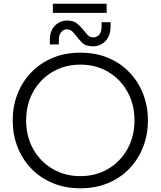

<svg xmlns="http://www.w3.org/2000/svg" viewBox="-20 -995 860 1028"><path d="M410 13Q328 13 261.5 -15Q195 -43 147 -93Q99 -143 73.5 -209Q48 -275 48 -350Q48 -426 73.5 -491.5Q99 -557 147 -607Q195 -657 261.5 -685Q328 -713 410 -713Q493 -713 559.5 -685Q626 -657 673.5 -607Q721 -557 746.5 -491.5Q772 -426 772 -350Q772 -275 746.5 -209Q721 -143 673.5 -93Q626 -43 559.5 -15Q493 13 410 13ZM410 -52Q494 -52 559.5 -91Q625 -130 662.5 -197.5Q700 -265 700 -350Q700 -436 662.5 -503.5Q625 -571 559.5 -610Q494 -649 410 -649Q327 -649 261 -610Q195 -571 157.5 -503.5Q120 -436 120 -350Q120 -265 157.5 -197.5Q195 -130 261 -91Q327 -52 410 -52ZM479 -747Q439 -747 420.5 -765.5Q402 -784 388 -803Q377 -817 366 -827.5Q355 -838 337 -838Q320 -838 307.5 -823Q295 -808 295 -781V-757H247V-780Q247 -830 274 -857.5Q301 -885 339 -885Q373 -885 392.5 -869Q412 -853 426 -835Q438 -820 449.5 -807.5Q461 -795 481 -795Q499 -795 511.5 -809.5Q524 -824 524 -852V-876H572V-853Q572 -803 544.5 -775Q517 -747 479 -747ZM263 -926V-975H551V-926Z"/></svg>

Font: MuseoModerno Light
Style: Regular
Weight: 300
Designer: Pablo Cosgaya, Héctor Gatti, Marcela Romero, and the Authors of The MuseoModerno Project.
Foundry: Omnibus-Type Team
Version: Version 1.001